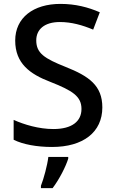

<svg xmlns="http://www.w3.org/2000/svg" viewBox="-20 -744 590 985"><path d="M505 -193C505 -305 437 -353 316 -401C208 -444 166 -471 166 -537C166 -593 208 -631 287 -631C347 -631 403 -615 458 -592L492 -681C432 -707 367 -724 290 -724C151 -724 58 -653 58 -536C58 -419 133 -364 238 -324C352 -279 398 -250 398 -185C398 -122 350 -82 254 -82C179 -82 103 -105 50 -129V-27C98 -3 169 10 247 10C407 10 505 -66 505 -193ZM330 70V61H228C223 104 204 174 190 209V221H250C285 175 318 109 330 70Z"/></svg>

Font: Noto Sans Malayalam Medium
Style: Regular
Weight: 500
Designer: Jelle Bosma - Monotype Design Team
Foundry: Monotype Imaging Inc.
Version: Version 2.104